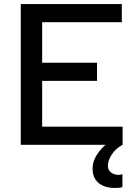

<svg xmlns="http://www.w3.org/2000/svg" viewBox="-20 -718 690 952"><path d="M83 0V-698H584V-608H189V-407H461V-317H189V-90H588V0ZM587 210Q580 212 572 213Q564 214 551 214Q497 214 468 188.5Q439 163 439 119Q439 87 455 58.5Q471 30 495.5 7Q520 -16 545 -30L588 0Q554 18 534.5 47.5Q515 77 515 104Q515 126 531 137.5Q547 149 566 149Q572 149 576.5 148Q581 147 587 146Z"/></svg>

Font: Azeret Mono Thin
Style: Regular
Weight: 400
Version: Version 1.002